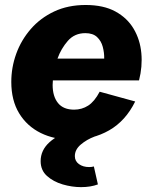

<svg xmlns="http://www.w3.org/2000/svg" viewBox="-20 -561 628 789"><path d="M276.9 13.2Q203.6 13.2 147.2 -14.6Q90.8 -42.5 58.6 -95.5Q26.4 -148.4 26.4 -224.6Q26.4 -283.7 46.6 -339.8Q66.9 -396 106.2 -441.4Q145.5 -486.8 202.4 -513.7Q259.3 -540.5 332 -540.5Q405.3 -540.5 454.1 -513.9Q502.9 -487.3 529.3 -442.6Q555.7 -397.9 560.8 -342.8Q565.9 -287.6 551.3 -230.5H197.3Q196.3 -220.7 196.3 -211.9Q196.3 -165 218.3 -137.7Q240.2 -110.4 284.7 -110.4Q316.4 -110.4 342.3 -127Q368.2 -143.6 389.6 -184.1L535.6 -144Q496.1 -64 428.5 -25.4Q360.8 13.2 276.9 13.2ZM330.6 -424.8Q286.6 -424.8 258.8 -393.1Q231 -361.3 216.3 -320.3H408.2Q408.7 -344.2 402.3 -368.4Q396 -392.6 378.9 -408.7Q361.8 -424.8 330.6 -424.8ZM313 208Q275.9 208 237.5 196.8Q199.2 185.5 173.1 162.1Q147 138.7 147 101.1Q147 56.2 183.6 23.2Q220.2 -9.8 287.1 -29.3L308.6 -26.4L306.6 0H369.1Q336.4 12.2 312 33Q287.6 53.7 287.6 80.6Q287.6 101.1 304.4 113.3Q321.3 125.5 346.2 125.5Q356.9 125.5 365.7 123L382.3 196.8Q352.5 208 313 208Z"/></svg>

Font: Schibsted Grotesk ExtraBold
Style: Italic
Weight: 800
Italic angle: -12°
Designer: Bakken & Baeck AS, Henrik Kongsvoll
Foundry: Schibsted ASA
Version: Version 1.100; ttfautohint (v1.8.4.7-5d5b);gftools[0.9.25]